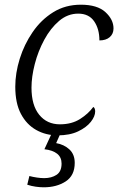

<svg xmlns="http://www.w3.org/2000/svg" viewBox="-20 -566 503 817"><path d="M225 10Q175 10 134 -13Q93 -36 69 -81.5Q45 -127 45 -197Q45 -255 64 -316Q83 -377 119 -429.5Q155 -482 206.5 -514Q258 -546 324 -546Q394 -546 428.5 -514.5Q463 -483 463 -445Q463 -422 447 -408Q431 -394 403 -394Q403 -443 380.5 -475.5Q358 -508 313 -508Q268 -508 231.5 -477Q195 -446 168.5 -397Q142 -348 128 -293.5Q114 -239 114 -193Q114 -118 147 -77.5Q180 -37 235 -37Q285 -37 320.5 -59.5Q356 -82 377 -111Q385 -106 385 -92Q385 -71 366.5 -47.5Q348 -24 312.5 -7Q277 10 225 10ZM166 231Q151 231 132.5 228.5Q114 226 96 220L105 183Q120 187 137 189.5Q154 192 168 192Q199 192 220.5 178Q242 164 242 130Q242 103 223 88Q204 73 169 69L205 -9H242L219 43Q253 49 275.5 70Q298 91 298 127Q298 181 259.5 206Q221 231 166 231Z"/></svg>

Font: Noto Serif Light
Style: Italic
Weight: 300
Italic angle: -12°
Designer: Monotype Design Team
Foundry: Monotype Imaging Inc.
Version: Version 2.013